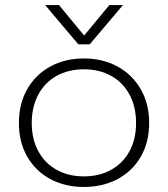

<svg xmlns="http://www.w3.org/2000/svg" viewBox="-20 -727 667 762"><path d="M159 -707H214L314 -586L414 -707H468L336 -551H291ZM55 -239Q55 -315 88 -373Q121 -431 179.5 -463Q238 -495 313 -495Q388 -495 446.5 -463Q505 -431 538.5 -373Q572 -315 572 -239Q572 -163 539 -105.5Q506 -48 447 -16.5Q388 15 313 15Q238 15 179.5 -16.5Q121 -48 88 -105.5Q55 -163 55 -239ZM520 -239Q520 -303 494 -351.5Q468 -400 421 -426Q374 -452 313 -452Q252 -452 205 -426Q158 -400 132 -351.5Q106 -303 106 -239Q106 -175 132 -127Q158 -79 205 -53Q252 -27 313 -27Q374 -27 421 -53Q468 -79 494 -127Q520 -175 520 -239Z"/></svg>

Font: Prompt ExtraLight
Style: Regular
Weight: 275
Designer: Katatrad Team
Foundry: CadsonDemak
Version: Version 1.000